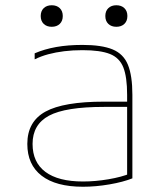

<svg xmlns="http://www.w3.org/2000/svg" viewBox="-20 -701 640 731"><path d="M296 10Q193 10 138.5 -32Q84 -74 84 -153Q84 -238 153 -276Q222 -314 376 -314H474V-294H376Q229 -294 166.5 -260.5Q104 -227 104 -153Q104 -83 153 -46.5Q202 -10 296 -10Q343 -10 393 -18.5Q443 -27 477 -41L464 -27V-340Q464 -408 449.5 -444.5Q435 -481 398.5 -495.5Q362 -510 294 -510Q257 -510 224.5 -506Q192 -502 164 -494.5Q136 -487 112 -475V-498Q149 -514 194 -522Q239 -530 294 -530Q367 -530 408.5 -513Q450 -496 467 -454.5Q484 -413 484 -340V-22Q449 -8 397 1Q345 10 296 10ZM177 -599Q158 -599 146.5 -610Q135 -621 135 -640Q135 -659 146.5 -670Q158 -681 177 -681Q196 -681 207.5 -670Q219 -659 219 -640Q219 -621 207.5 -610Q196 -599 177 -599ZM423 -599Q404 -599 392.5 -610Q381 -621 381 -640Q381 -659 392.5 -670Q404 -681 423 -681Q442 -681 453.5 -670Q465 -659 465 -640Q465 -621 453.5 -610Q442 -599 423 -599Z"/></svg>

Font: M PLUS Code Latin Expanded Thin
Style: Regular
Weight: 250
Width: 7
Designer: Coji Morishita
Foundry: UNDERFOREST DESIGN
Version: Version 1.002; ttfautohint (v1.8.3)